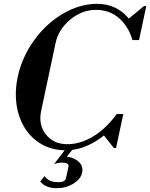

<svg xmlns="http://www.w3.org/2000/svg" viewBox="-20 -780 791 1012"><path d="M265.1 85Q286.1 77.1 308.1 77.1Q324.2 77.1 333.7 81.8Q343.3 86.4 340.8 100.1L328.1 157.2Q325.2 170.9 314.9 175.5Q304.7 180.2 286.1 180.2Q248 180.2 227.1 162.1Q216.8 154.3 215.8 147L191.9 176.8Q220.7 211.9 279.8 211.9Q328.1 211.9 367.4 187.5Q406.7 163.1 413.1 128.9Q419.9 95.7 395 72.8Q370.1 49.8 332 45.9L360.8 9.8Q444.8 -0.5 527.8 -65.9L580.1 0H591.8L629.9 -179.2H595.2Q543 -106 474.4 -63Q405.8 -20 335 -20Q262.7 -20 222.2 -71Q181.6 -122.1 196.8 -194.8L272.9 -553.2Q288.1 -625 350.1 -676.5Q412.1 -728 485.8 -728Q556.2 -728 606.4 -685.1Q656.7 -642.1 678.2 -568.8H712.9L751 -748H738.8L659.2 -682.1Q593.8 -759.8 492.2 -759.8Q400.9 -759.8 312.3 -708Q223.6 -656.2 159.7 -567.6Q95.7 -479 73.2 -374Q51.8 -270.5 76.9 -182.4Q102.1 -94.2 166.7 -42Q231.4 10.3 320.8 12.2Z"/></svg>

Font: Fin Serif Display
Style: Italic
Weight: 400
Italic angle: -12°
Designer: J. Blake Harris
Version: Version 1.006;FEAKit 1.0